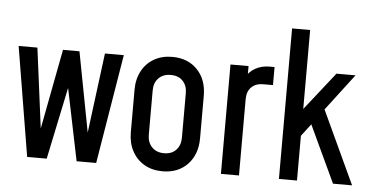

<svg xmlns="http://www.w3.org/2000/svg" viewBox="-52 -846 1835 953"><g transform="rotate(5 866.0 -369.0)"><path d="M112 0 22 -545H115.5L172.5 -104L159 -104.5L243 -545H325L409 -104.5L395.5 -104L452 -545H546L456 0H358.5L276 -401H293.5L209.5 0Z M787 12.5Q735.5 12.5 696.5 -10Q657.5 -32.5 635.8 -73Q614 -113.5 614 -167V-378.5Q614 -432 635.8 -472.5Q657.5 -513 696.5 -535.2Q735.5 -557.5 787 -557.5Q865 -557.5 912 -508.2Q959 -459 959 -378.5V-167Q959 -86.5 912 -37Q865 12.5 787 12.5ZM787 -77.5Q825.5 -77.5 847.2 -101Q869 -124.5 869 -162V-383.5Q869 -421.5 847.2 -444.5Q825.5 -467.5 787 -467.5Q749 -467.5 726.5 -444.5Q704 -421.5 704 -383.5V-162Q704 -124.5 726.5 -101Q749 -77.5 787 -77.5Z M1077.5 0V-545H1167.5V-463L1151.5 -482Q1169.5 -516.5 1200.8 -534Q1232 -551.5 1272.5 -551.5H1296.5V-461.5H1248Q1211 -461.5 1189.2 -440Q1167.5 -418.5 1167.5 -380.5V0Z M1636 0 1503 -284 1447 -210.5V-344.5L1605.5 -545.5H1700.5L1562 -363.5L1731 0ZM1366.5 0V-750H1456.5V0Z"/></g></svg>

Font: Mohave Light Medium
Style: Regular
Weight: 500
Version: Version 2.003